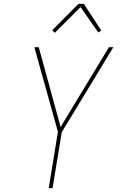

<svg xmlns="http://www.w3.org/2000/svg" viewBox="-20 -981 640 1001"><path d="M234 0 282 -294 159 -735H182L296 -319L548 -735H571L302 -292L254 0ZM266 -810 252 -823 389 -961H417L508 -822L492 -812L400 -944Z"/></svg>

Font: Iosevka Thin Extended
Style: Italic
Weight: 100
Width: 7
Italic angle: -9°
Monospace: yes
Designer: Belleve Invis
Foundry: Belleve Invis
Version: Version 32.5.0; ttfautohint (v1.8.4)